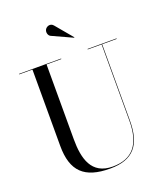

<svg xmlns="http://www.w3.org/2000/svg" viewBox="-174 -1091 1047 1222"><g transform="rotate(-20 349.5 -480.5)"><path d="M291.5 -908.5 428 -846 430 -848.5 334 -963C315.5 -985.5 287.5 -974 278 -957.5C268.5 -941 274.5 -916 291.5 -908.5ZM19.5 -750V-746.5H109V-230C109 -57 186 15 359 15C517 15 581 -65 581 -230V-746.5H679.5V-750H483.5V-746.5H577.5V-230C577.5 -68.5 512 8.5 379 8.5C235 8.5 204.5 -108 204.5 -240V-746.5H304.5V-750Z"/></g></svg>

Font: Bodoni* 48pt
Style: Regular
Weight: 400
Version: Version 2.3